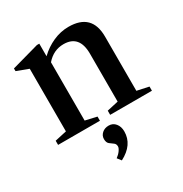

<svg xmlns="http://www.w3.org/2000/svg" viewBox="-180 -670 1006 1057"><g transform="rotate(-30 323.0 -142.0)"><path d="M29.5 0V-26.5L104 -43V-441L29.5 -469V-486L203.5 -534.5H218.5V-454.5Q257.5 -492 305.2 -513.2Q353 -534.5 403.5 -534.5Q551.5 -534.5 551.5 -387V-42.5L626 -26.5V0H360.5V-26.5L432.5 -42.5V-347Q432.5 -465.5 332 -465.5Q268 -465.5 223 -413.5V-43L295.5 -26.5V0ZM291 249.5 272 225Q289.5 212.5 300.2 197.2Q311 182 311 172Q311 155.5 299.2 147.8Q287.5 140 275.8 130.5Q264 121 264 98.5Q264 77 280.8 62Q297.5 47 323.5 47Q350 47 366.2 67Q382.5 87 382.5 117.5Q382.5 202 291 249.5Z"/></g></svg>

Font: Libre Caslon Text Medium
Style: Regular
Weight: 500
Designer: Pablo Impallari, Rodrigo Fuenzalida, Katja Schimmel
Foundry: Pablo Impallari, Rodrigo Fuenzalida
Version: Version 2.000